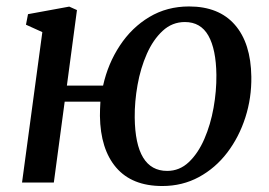

<svg xmlns="http://www.w3.org/2000/svg" viewBox="-20 -580 854 610"><path d="M192.5 -308H307.5Q323 -378 360.8 -435.2Q398.5 -492.5 454.5 -526Q510.5 -559.5 580.5 -559.5Q675.5 -559.5 726.2 -501.2Q777 -443 778.5 -336.5Q779.5 -269 759.5 -206.8Q739.5 -144.5 702 -95.2Q664.5 -46 612 -17.5Q559.5 11 495.5 11Q399.5 11 349.2 -47.5Q299 -106 297.5 -211.5Q297.5 -233 299 -257H185.5L151 0H50L114.5 -478L62.5 -501.5L69 -535L200 -559L224.5 -548ZM567.5 -510Q527 -510 496.8 -482Q466.5 -454 446.5 -408.8Q426.5 -363.5 417 -310.2Q407.5 -257 408 -206.5Q410 -37 511 -37Q550.5 -37 580 -65Q609.5 -93 629.2 -138.5Q649 -184 658.5 -237.5Q668 -291 667.5 -342Q666.5 -423.5 642 -466.8Q617.5 -510 567.5 -510Z"/></svg>

Font: Merriweather Text Regular
Style: Italic
Weight: 400
Italic angle: -7.8°
Designer: Eben Sorkin
Foundry: Eben Sorkin
Version: Version 2.100; ttfautohint (v1.7.19-72a1) -l 8 -r 50 -G 200 